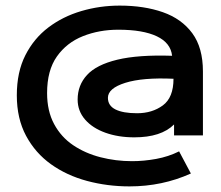

<svg xmlns="http://www.w3.org/2000/svg" viewBox="-20 -654 790 685"><path d="M442 11Q363 11 290.5 -8.5Q218 -28 162 -68Q106 -108 73 -169.5Q40 -231 40 -314Q40 -397 70.5 -457Q101 -517 152.5 -556Q204 -595 270 -614.5Q336 -634 407 -634Q494 -634 561 -610.5Q628 -587 666 -535.5Q704 -484 704 -399V-171H601V-210Q555 -164 459 -164Q402 -164 356 -180.5Q310 -197 283.5 -227.5Q257 -258 257 -299Q257 -350 290.5 -386.5Q324 -423 398.5 -441Q473 -459 594 -455Q589 -501 539.5 -524.5Q490 -548 402 -548Q334 -548 276 -525Q218 -502 183 -452.5Q148 -403 148 -322Q148 -258 173 -211.5Q198 -165 241 -136Q284 -107 338.5 -93Q393 -79 451 -79Q493 -79 537 -87Q581 -95 619 -114L661 -35Q559 11 442 11ZM469 -250Q523 -250 561 -278Q599 -306 599 -373Q489 -378 427 -358.5Q365 -339 365 -305Q365 -277 392 -263.5Q419 -250 469 -250Z"/></svg>

Font: Inconsolata ExtraExpanded
Style: Bold
Weight: 700
Width: 8
Monospace: yes
Designer: Raph Levien, Cyreal, Brenton Simpson
Foundry: Raph Levien, Cyreal, Google
Version: Version 3.100; ttfautohint (v1.8.4.7-5d5b)